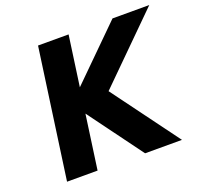

<svg xmlns="http://www.w3.org/2000/svg" viewBox="-122 -838 1023 975"><g transform="rotate(-20 389.5 -350.0)"><path d="M343.3 -700.2 305.2 -428.2 580.6 -700.2H779.3L435.5 -359.9L701.2 0H502L286.1 -293L245.1 0H80.1L178.2 -700.2Z"/></g></svg>

Font: Fivo Sans
Style: Italic
Weight: 700
Designer: Alexander Slobzheninov
Foundry: Alexander Slobzheninov
Version: 1.0